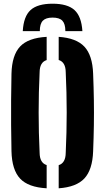

<svg xmlns="http://www.w3.org/2000/svg" viewBox="-20 -1008 568 1037"><path d="M232 9Q132.5 3.5 88.5 -43.5Q44.5 -90.5 42 -191Q40.5 -266 40 -333.2Q39.5 -400.5 40 -467.8Q40.5 -535 42 -610Q44.5 -710 88.5 -756.8Q132.5 -803.5 232 -809V-683.5Q194.5 -672 194 -618Q183.5 -400.5 194 -183Q194.5 -128 232 -116.5ZM297 9V-116Q334.5 -127.5 335 -183Q345.5 -400.5 335 -618Q334.5 -672.5 297 -684V-809Q392.5 -802.5 436 -755.8Q479.5 -709 483 -610Q486 -534.5 487 -467Q488 -399.5 487 -332.5Q486 -265.5 483 -191Q479.5 -91.5 436 -44.5Q392.5 2.5 297 9ZM264 -988Q183 -988 145.2 -953.8Q107.5 -919.5 103 -840H195Q195 -879 211.2 -896Q227.5 -913 264 -913Q301 -913 317 -896Q333 -879 333 -840H425Q420 -919.5 382.2 -953.8Q344.5 -988 264 -988Z"/></svg>

Font: Big Shoulders Stencil Text Black
Style: Regular
Weight: 900
Designer: Patric King
Foundry: XO Type Co
Version: Version 1.000